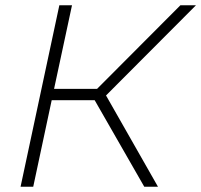

<svg xmlns="http://www.w3.org/2000/svg" viewBox="-20 -708 763 728"><path d="M58 0 205 -688H253L185 -371H348L664 -688H723L382 -346L579 0H527L339 -328H176L106 0Z"/></svg>

Font: Saira ExtraLight
Style: Italic
Weight: 200
Italic angle: -12°
Designer: Hector Gatti with collaboration of the Omnibus-Type team
Foundry: Omnibus-Type
Version: Version 1.100; ttfautohint (v1.8.3)